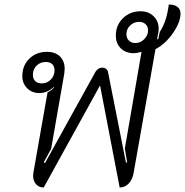

<svg xmlns="http://www.w3.org/2000/svg" viewBox="-20 -823 821 852"><path d="M127 -43Q127 -51 128 -56L191 -413Q209 -422 220 -435L219 -437Q189 -410 155 -410Q122 -410 100.5 -431.5Q79 -453 79 -485Q79 -532 110 -562.5Q141 -593 188 -593Q225 -593 246 -572.5Q267 -552 267 -517Q267 -511 265 -495L207 -163L174 -102L180 -100L404 -505Q409 -513 417 -518Q425 -523 435 -523Q443 -523 450 -518Q457 -513 459 -505L539 -101L544 -103L534 -164L608 -593Q587 -587 573 -587Q538 -587 516 -608.5Q494 -630 494 -665Q494 -711 525.5 -742Q557 -773 604 -773Q639 -773 661.5 -751Q684 -729 684 -697Q684 -686 683 -681L677 -649H682L689 -681Q706 -708 715 -736.5Q724 -765 729 -803Q754 -803 767.5 -792.5Q781 -782 781 -763Q781 -724 747 -675.5Q713 -627 670 -605L573 -56Q568 -26 551 -8.5Q534 9 511 9L424 -444L174 9Q153 9 140 -5.5Q127 -20 127 -43ZM637 -688Q637 -705 626 -715.5Q615 -726 598 -726Q574 -726 557.5 -710Q541 -694 541 -671Q541 -654 552 -643Q563 -632 581 -632Q603 -632 620 -649Q637 -666 637 -688ZM222 -510Q222 -528 212 -538Q202 -548 183 -548Q159 -548 142.5 -532Q126 -516 126 -491Q126 -473 136.5 -463Q147 -453 166 -453Q189 -453 205.5 -470Q222 -487 222 -510Z"/></svg>

Font: K2D ExtraLight
Style: Italic
Weight: 275
Italic angle: -10°
Designer: Katatrad Aksorn Co.,Ltd.
Foundry: Cadson Demak Co.,Ltd.
Version: Version 1.000; ttfautohint (v1.6)